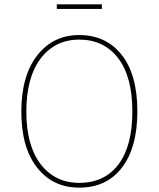

<svg xmlns="http://www.w3.org/2000/svg" viewBox="-20 -852 729 882"><path d="M448 -811H241V-832H448ZM344 -691Q467 -691 539 -600Q611 -509 611 -340Q611 -175 540.5 -82.5Q470 10 344 10Q223 10 150.5 -82Q78 -174 78 -339Q78 -504 151 -597.5Q224 -691 344 -691ZM344 -670Q233 -670 167 -583.5Q101 -497 101 -339Q101 -183 167 -97.5Q233 -12 344 -12Q460 -12 524 -96.5Q588 -181 588 -340Q588 -500 522.5 -585Q457 -670 344 -670Z"/></svg>

Font: FiraGO Thin
Style: Regular
Weight: 100
Designer: bBox Type
Foundry: bBox Type GmbH
Version: Version 1.001;PS 001.001;hotconv 1.0.88;makeotf.lib2.5.64775